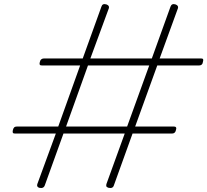

<svg xmlns="http://www.w3.org/2000/svg" viewBox="-20 -916 1032 956"><path d="M175 19Q161 14 166 0L258 -251H55Q46 -251 44 -255Q42 -259 44 -268Q46 -277 50.5 -281.5Q55 -286 64 -286H270L379 -590H189Q180 -590 178 -594Q176 -598 178 -606Q180 -616 185.5 -620.5Q191 -625 199 -625H392L485 -883Q490 -900 510 -894Q526 -888 522 -875L430 -625H736L829 -883Q835 -900 854 -894Q870 -888 866 -875L775 -625H981Q990 -625 991.5 -620.5Q993 -616 990 -606Q989 -598 984 -594Q979 -590 971 -590H763L653 -286H846Q854 -286 856.5 -281.5Q859 -277 856 -268Q854 -259 849 -255Q844 -251 836 -251H640L547 7Q542 24 520 19Q511 16 509.5 11.5Q508 7 510 0L601 -251H296L203 7Q197 24 175 19ZM309 -286H613L723 -590H418Z"/></svg>

Font: Playwrite AU QLD Thin
Style: Regular
Weight: 250
Designer: Veronika Burian, José Scaglione
Foundry: TypeTogether
Version: Version 1.002